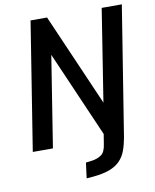

<svg xmlns="http://www.w3.org/2000/svg" viewBox="-96 -778 840 1042"><g transform="rotate(-10 324.0 -256.5)"><path d="M296 192 307 107 345 102Q374 97 394 82.5Q414 68 420 26L437 -79L442 1L208 -537H229L144 0H33L145 -705H236L471 -165H452L537 -705H648L534 9Q527 48 515.5 79.5Q504 111 481.5 134Q459 157 423 170.5Q387 184 332 189Z"/></g></svg>

Font: Nunito Sans 10pt Condensed
Style: Bold Italic
Weight: 700
Width: 3
Italic angle: -9°
Designer: Vernon Adams
Foundry: Vernon Adams
Version: Version 3.101;gftools[0.9.27]